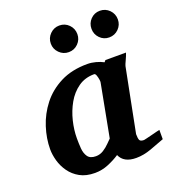

<svg xmlns="http://www.w3.org/2000/svg" viewBox="-134 -824 836 936"><g transform="rotate(-20 284.0 -355.5)"><path d="M199.2 12.2Q153.3 12.2 121.3 -5.6Q89.4 -23.4 69.6 -51.5Q49.8 -79.6 41 -111.3Q32.2 -143.1 32.2 -170.9Q32.2 -226.6 50.8 -284.4Q69.3 -342.3 107.4 -391.1Q145.5 -439.9 204.6 -470Q263.7 -500 344.2 -500Q365.7 -500 387.7 -494.1Q409.7 -488.3 426.8 -479L434.1 -487.8H541Q536.1 -472.7 526.9 -453.1Q517.6 -433.6 516.1 -426.8Q500 -344.2 483.6 -262Q467.3 -179.7 451.2 -97.2Q451.2 -74.7 455.6 -65.9Q460 -57.1 478 -57.1Q480 -57.1 491.9 -60.1Q503.9 -63 519.5 -66.9Q535.2 -70.8 548.3 -74.2Q561.5 -77.6 564.9 -78.1V-29.8Q530.8 -16.6 491 -2.2Q451.2 12.2 413.1 12.2Q348.6 12.2 329.1 -33.2Q302.7 -15.6 269 -1.7Q235.4 12.2 199.2 12.2ZM231 -63Q252.4 -63 270.8 -74.7Q289.1 -86.4 302.7 -100.6Q316.4 -114.7 323.2 -121.1L375 -394Q376 -397 374.3 -408.7Q372.6 -420.4 368.7 -431.2Q364.7 -441.9 358.9 -441.9Q311 -441.9 275.9 -417Q240.7 -392.1 218 -352.1Q195.3 -312 184.1 -265.9Q172.9 -219.7 172.9 -176.8Q172.9 -150.4 174.8 -124.3Q176.8 -98.1 189 -80.6Q201.2 -63 231 -63ZM559.1 -653.8Q559.1 -625.5 539.1 -605.2Q519 -585 490.2 -585Q461.9 -585 442.1 -605.2Q422.4 -625.5 422.4 -653.8Q422.4 -682.6 442.1 -702.9Q461.9 -723.1 490.2 -723.1Q519 -723.1 539.1 -702.9Q559.1 -682.6 559.1 -653.8ZM349.1 -653.8Q349.1 -625.5 329.1 -605.2Q309.1 -585 280.3 -585Q252 -585 231.7 -605.2Q211.4 -625.5 211.4 -653.8Q211.4 -682.6 231.7 -702.9Q252 -723.1 280.3 -723.1Q309.1 -723.1 329.1 -702.9Q349.1 -682.6 349.1 -653.8Z"/></g></svg>

Font: Charis
Style: Bold Italic
Weight: 700
Italic angle: -11°
Designer: Walt Agee, Miriam Martin, Annie Olsen, Victor Gaultney, Lorna Priest, Alan Ward, Bob Hallissy, Martin Hosken, Sharon Cor
Foundry: SIL Global
Version: Version 7.000